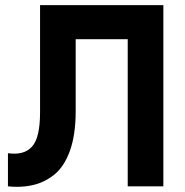

<svg xmlns="http://www.w3.org/2000/svg" viewBox="-20 -720 716 742"><path d="M10.7 0Q10.7 -32.2 10.7 -127.9Q73.2 -119.1 103.5 -153.3Q134.8 -186.5 134.8 -286.1Q134.8 -423.8 134.8 -700.2Q253.9 -700.2 611.3 -700.2Q611.3 -525.4 611.3 0Q577.1 0 473.6 0Q473.6 -141.6 473.6 -568.4Q423.8 -568.4 272.5 -568.4Q272.5 -498 272.5 -290Q272.5 -199.2 250 -136.7Q227.5 -75.2 189.5 -44.9Q151.4 -14.6 107.4 -4.9Q78.1 2 44.9 2Q28.3 2 10.7 0Z"/></svg>

Font: LeFont
Style: Regular
Weight: 700
Designer: Leryon MEDIA
Version: Version 1.0